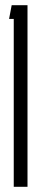

<svg xmlns="http://www.w3.org/2000/svg" viewBox="-20 -720 146 740"><path d="M33 0V-647H15L25 -700H86V0Z"/></svg>

Font: Karantina Light
Style: Regular
Weight: 300
Designer: Rony Koch
Foundry: Rony Koch
Version: Version 1.000; ttfautohint (v1.8.3)